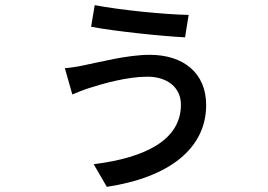

<svg xmlns="http://www.w3.org/2000/svg" viewBox="-20 -664 1040 746"><path d="M683 -257C683 -121 546 -51 344 -26L395 62C639 25 781 -88 781 -256C781 -381 692 -451 562 -451C474 -451 365 -422 309 -411C287 -406 257 -401 232 -399L261 -297C277 -304 307 -316 330 -323C381 -339 473 -366 553 -366C629 -366 683 -325 683 -257ZM348 -644 334 -560C422 -543 612 -523 699 -519L713 -606C617 -608 447 -625 348 -644Z"/></svg>

Font: Source Han Sans KR Medium
Style: Regular
Weight: 500
Designer: Ryoko NISHIZUKA (kana & ideographs); Paul D. Hunt (Latin, Greek & Cyrillic); Wenlong ZHANG (bopomofo); Sandoll Communica
Foundry: Adobe Systems Incorporated
Version: Version 1.001;PS 1.001;hotconv 1.0.78;makeotf.lib2.5.61930